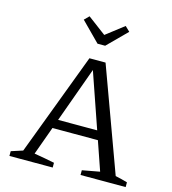

<svg xmlns="http://www.w3.org/2000/svg" viewBox="-127 -989 980 1093"><g transform="rotate(15 363.0 -443.0)"><path d="M644 -46Q663 -42 680.5 -37.5Q698 -33 715 -28V0H449V-28L552 -47L352 -625H373L165 -50Q196 -45 225.5 -39.5Q255 -34 285 -28V0H30V-28L98 -50L326 -655H421ZM200 -217V-270H536V-217ZM349 -747 238 -859 265 -886 373 -805 478 -886 506 -859 394 -747Z"/></g></svg>

Font: Piazzolla Thin
Style: Regular
Weight: 400
Version: Version 2.001